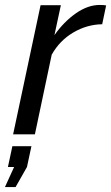

<svg xmlns="http://www.w3.org/2000/svg" viewBox="-48 -543 449 776"><path d="M116 -522H198L172 -401Q210 -455 258.5 -489Q307 -523 355 -523Q364 -523 370.5 -522.5Q377 -522 381 -521L365 -445Q303 -444 248 -411.5Q193 -379 161 -322L93 0H5ZM-28 213 9 132H-16L2 48H79L61 132L15 213Z"/></svg>

Font: Raleway Medium
Style: Italic
Weight: 500
Italic angle: -12°
Designer: Matt McInerney, Pablo Impallari, Rodrigo Fuenzalida
Foundry: Matt McInerney, Pablo Impallari, Rodrigo Fuenzalida
Version: Version 4.026